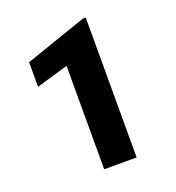

<svg xmlns="http://www.w3.org/2000/svg" viewBox="-130 -814 839 917"><g transform="rotate(-20 289.5 -355.5)"><path d="M408.2 0H243.2V-525.4L81.1 -478V-603L393.1 -710.9H408.2Z"/></g></svg>

Font: Roboto
Style: Regular
Weight: 900
Designer: Google
Version: Version 2.001171; 2014